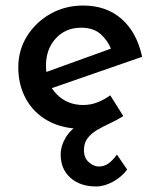

<svg xmlns="http://www.w3.org/2000/svg" viewBox="-20 -455 568 693"><path d="M327 218Q269 218 234 186.5Q199 155 199 103Q199 71 218 40Q237 9 274 -10L378 -24Q369 -14 350 -6.5Q331 1 311 5.5Q291 10 278 10Q206 10 154 -18.5Q102 -47 74 -97.5Q46 -148 46 -212Q46 -274 77.5 -324.5Q109 -375 162 -405Q215 -435 280 -435Q364 -435 419 -386.5Q474 -338 493 -250L153 -132L130 -189L404 -288L382 -276Q369 -309 343 -332Q317 -355 273 -355Q217 -355 181.5 -316.5Q146 -278 146 -218Q146 -154 184.5 -115Q223 -76 280 -76Q307 -76 331.5 -85.5Q356 -95 378 -111L425 -36Q401 -21 376 -9.5Q351 2 330 14.5Q309 27 296 44Q283 61 283 87Q283 115 300.5 130.5Q318 146 337 146Q356 146 371.5 135Q387 124 402 103L439 157Q420 183 388.5 200.5Q357 218 327 218Z"/></svg>

Font: Reem Kufi
Style: Regular
Weight: 400
Designer: Khaled Hosny
Version: Version 1.6